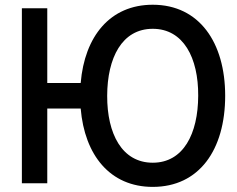

<svg xmlns="http://www.w3.org/2000/svg" viewBox="-20 -754 976 790"><path d="M174.5 0V-307.5H312C328 -116 432.5 15 608.5 15C799.5 15 906.5 -137.5 906.5 -360C906.5 -579.5 799.5 -734.5 608.5 -734.5C432.5 -734.5 328 -604 312 -412.5H174.5V-720H70V0ZM608.5 -84.5C482 -84.5 420.5 -203.5 421 -360C421.5 -516.5 482 -635.5 608.5 -635.5C734.5 -635.5 796.5 -516.5 795.5 -360C795 -203.5 734.5 -84.5 608.5 -84.5Z"/></svg>

Font: Manrope SemiBold
Style: Regular
Weight: 600
Designer: Mikhail Sharanda
Foundry: Mikhail Sharanda
Version: Version 4.505